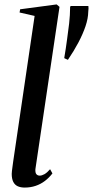

<svg xmlns="http://www.w3.org/2000/svg" viewBox="-20 -837 420 868"><path d="M140 -72Q139 -55.5 144.8 -49.2Q150.5 -43 159.5 -43Q169 -43 180.8 -49.5Q192.5 -56 206.5 -72L217 -53Q202 -33.5 183 -19Q164 -4.5 141 3.2Q118 11 91.5 11Q73.5 11 60.2 5Q47 -1 40 -14.8Q33 -28.5 33 -51Q33 -56 34 -64.2Q35 -72.5 36.5 -83.5Q38 -94.5 39.5 -106L136.5 -765L68.5 -780.5L71 -795L236 -817L249 -806ZM287 -566.5 271.5 -573.5 270.5 -575Q278 -619 283.2 -659Q288.5 -699 292.5 -730.5Q294.5 -749.5 295.8 -768.5Q297 -787.5 297 -805.5L299.5 -810H379.5Q380.5 -803 380.2 -799.2Q380 -795.5 379 -784Q378.5 -754 366.8 -719Q355 -684 334.8 -645.5Q314.5 -607 287 -566.5Z"/></svg>

Font: Merriweather 144pt Medium
Style: Italic
Weight: 500
Italic angle: -7.8°
Version: Version 2.101